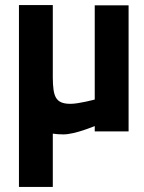

<svg xmlns="http://www.w3.org/2000/svg" viewBox="-20 -520 570 760"><path d="M55 220H189V9C202 11 216 12 231 12C277 12 355 -21 355 -21V0H489V-499H355V-126C355 -126 292 -109 259 -109C198 -109 190 -140 189 -212V-500H55Z"/></svg>

Font: TitilliumText22L
Style: 999 wt
Weight: 900
Designer: Campivisivi
Foundry: Campivisivi
Version: 1.000